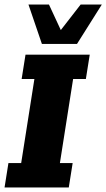

<svg xmlns="http://www.w3.org/2000/svg" viewBox="-20 -823 467 843"><path d="M0 0 17 -107H73L131 -476H75L92 -583H374L357 -476H301L243 -107H299L282 0ZM164 -630 105 -803H195L247 -691L334 -803H427L318 -630Z"/></svg>

Font: Rokkitt SemiBold ExtraBold
Style: Italic
Weight: 800
Italic angle: -9°
Version: Version 3.103